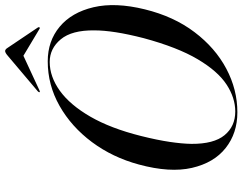

<svg xmlns="http://www.w3.org/2000/svg" viewBox="-116 -796 923 730"><g transform="rotate(-90 345.0 -431.5)"><path d="M476.5 -711Q553.5 -711 608 -665.5Q662.5 -620 682 -537Q701.5 -454 674 -342Q647 -231.5 587.2 -152.8Q527.5 -74 448.2 -32Q369 10 282.5 10Q203 10 146.8 -34.5Q90.5 -79 71.2 -162.8Q52 -246.5 84 -364.5Q111 -464.5 169.2 -542.8Q227.5 -621 306.8 -666Q386 -711 476.5 -711ZM285.5 2Q337.5 2 388.2 -31.2Q439 -64.5 484.2 -140.8Q529.5 -217 564.5 -346.5Q579.5 -405 586.8 -451.5Q594 -498 594 -533.5Q595 -619.5 560 -661.5Q525 -703.5 474 -703.5Q418 -703.5 364.2 -664.8Q310.5 -626 266 -549Q221.5 -472 192.5 -356.5Q177 -294.5 170 -247.2Q163 -200 162.5 -164.5Q162 -79.5 195.5 -38.8Q229 2 285.5 2ZM604.5 -741.5Q602.5 -740 598.5 -743L497.5 -803.5L367 -743Q361 -740 359.5 -741.5Q357.5 -744 362 -748.5L497.5 -863Q509 -873 515.5 -873Q522 -873 528 -863L605 -748.5Q607.5 -744 604.5 -741.5Z"/></g></svg>

Font: Fraunces 144pt S000
Style: Italic
Weight: 400
Italic angle: -16°
Version: Version 1.000; ttfautohint (v1.8.3)